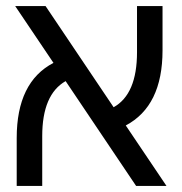

<svg xmlns="http://www.w3.org/2000/svg" viewBox="-20 -612 598 632"><path d="M35 0V-158Q35 -342 156 -405L30 -592H130L354 -259Q431 -302 431 -440V-592H515V-446Q515 -263 394 -199L528 0H428L196 -345Q119 -301 119 -164V0Z"/></svg>

Font: Noto Sans Hebrew ExtraCondensed
Style: Regular
Weight: 400
Width: 2
Designer: Monotype Design Team
Foundry: Monotype Imaging Inc.
Version: Version 2.004; ttfautohint (v1.8.4.7-5d5b)